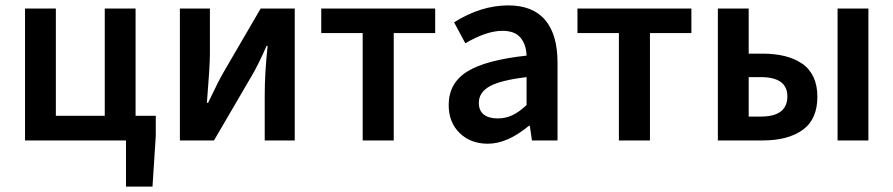

<svg xmlns="http://www.w3.org/2000/svg" viewBox="-20 -523 3327 715"><path d="M449.2 171.9V0H73.2V-491.2H188V-91.8H370.1V-491.2H484.9V-91.8H560.1V-17.1L547.9 171.9Z M649.9 0V-491.2H761.7V-321.8Q761.7 -277.8 750.5 -140.1H754.9Q795.9 -226.1 812.5 -253.9L950.7 -491.2H1077.6V0H965.8V-169.9Q965.8 -250 976.6 -352.1H972.7Q939.9 -277.3 914.6 -235.8L776.9 0Z M1330.6 0V-399.9H1176.3V-491.2H1600.6V-399.9H1446.3V0Z M1796.9 12.2Q1732.4 12.2 1691.7 -27.6Q1650.9 -67.4 1650.9 -131.8Q1650.9 -213.4 1719.5 -256.3Q1788.1 -299.3 1940.9 -315.9Q1939.5 -357.4 1918.2 -382.8Q1897 -408.2 1851.1 -408.2Q1791.5 -408.2 1712.9 -361.8L1670.9 -439.9Q1771 -502.9 1873 -502.9Q1963.9 -502.9 2010 -448.7Q2056.2 -394.5 2056.2 -290V0H1960.9L1953.1 -54.2H1949.2Q1869.1 12.2 1796.9 12.2ZM1833 -82Q1862.8 -82 1888.2 -94Q1913.6 -106 1940.9 -131.8V-235.8Q1843.3 -224.1 1803.2 -201.4Q1763.2 -178.7 1763.2 -140.1Q1763.2 -110.4 1782 -96.2Q1800.8 -82 1833 -82Z M2284.7 0V-399.9H2130.4V-491.2H2554.7V-399.9H2400.4V0Z M2653.3 0V-491.2H2768.1V-323.2H2820.3Q2865.7 -323.2 2902.1 -314.2Q2938.5 -305.2 2966.3 -286.6Q2994.1 -268.1 3009 -236.6Q3023.9 -205.1 3023.9 -163.1Q3023.9 -78.6 2969.2 -39.3Q2914.6 0 2820.3 0ZM2768.1 -88.9H2813Q2912.1 -88.9 2912.1 -164.1Q2912.1 -235.8 2813 -235.8H2768.1ZM3099.1 0V-491.2H3213.9V0Z"/></svg>

Font: Source Sans 3 Semibold
Style: Regular
Weight: 600
Designer: Paul D. Hunt
Foundry: Adobe
Version: Version 3.052;hotconv 1.1.0;makeotfexe 2.6.0